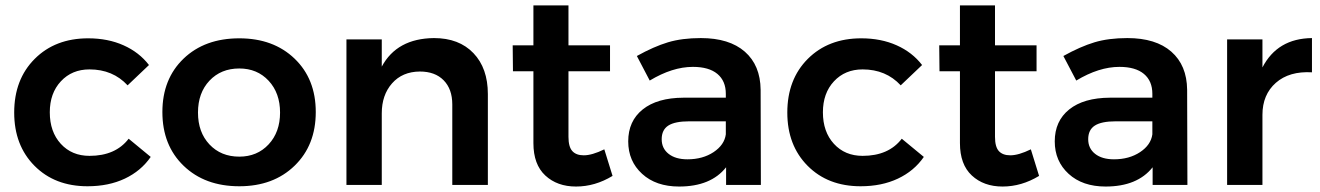

<svg xmlns="http://www.w3.org/2000/svg" viewBox="-20 -680 4854 706"><path d="M449.2 -366.2Q395 -424.8 309.1 -424.8Q244.6 -424.8 203.9 -381.1Q163.1 -337.4 163.1 -267.1Q163.1 -195.3 203.6 -151.1Q244.1 -106.9 309.1 -106.9Q404.8 -106.9 453.1 -169.9L534.2 -103Q498.5 -51.3 439 -23.2Q379.4 4.9 301.8 4.9Q181.6 4.9 106.9 -70.3Q32.2 -145.5 32.2 -266.1Q32.2 -388.2 107.7 -463.6Q183.1 -539.1 304.2 -539.1Q377 -539.1 434.3 -513.4Q491.7 -487.8 527.8 -440.9Z M859.9 -539.1Q985.4 -539.1 1063.2 -464.4Q1141.1 -389.6 1141.1 -268.1Q1141.1 -146 1063.2 -70.6Q985.4 4.9 859.9 4.9Q733.4 4.9 655.3 -70.3Q577.1 -145.5 577.1 -268.1Q577.1 -389.6 655 -464.4Q732.9 -539.1 859.9 -539.1ZM859.9 -428.2Q792.5 -428.2 750.2 -383.3Q708 -338.4 708 -266.1Q708 -193.8 750.2 -148.9Q792.5 -104 859.9 -104Q925.8 -104 967.8 -149.2Q1009.8 -194.3 1009.8 -266.1Q1009.8 -337.9 967.8 -383.1Q925.8 -428.2 859.9 -428.2Z M1575.7 -540Q1668 -540 1720.9 -484.6Q1773.9 -429.2 1773.9 -334V0H1643.1V-295.9Q1643.1 -352.5 1611.3 -384.8Q1579.6 -417 1523.9 -417Q1459.5 -416.5 1421.6 -373.5Q1383.8 -330.6 1383.8 -263.2V0H1253.9V-535.2H1383.8V-435.1Q1439.5 -538.6 1575.7 -540Z M2202.1 -130.9 2232.4 -33.2Q2168 5.9 2098.1 5.9Q2028.8 5.9 1985.1 -34.7Q1941.4 -75.2 1941.4 -153.8V-418H1866.2L1865.2 -513.2H1941.4V-660.2H2070.3V-513.2H2223.1V-418H2070.3V-176.8Q2070.3 -140.1 2084.5 -124.5Q2098.6 -108.9 2126.5 -108.9Q2157.2 -108.9 2202.1 -130.9Z M2777.8 0H2649.9V-64.9Q2593.8 5.9 2477.1 5.9Q2392.1 5.9 2341.1 -40.8Q2290 -87.4 2290 -160.2Q2290 -234.9 2343.3 -277.6Q2396.5 -320.3 2493.2 -320.8H2648.9V-335Q2648.9 -382.3 2617.9 -408.2Q2586.9 -434.1 2527.8 -434.1Q2452.6 -434.1 2369.1 -383.8L2321.8 -474.1Q2384.3 -508.8 2436 -524.4Q2487.8 -540 2557.1 -540Q2661.6 -540 2718.8 -490Q2775.9 -439.9 2776.9 -350.1ZM2507.8 -94.2Q2564 -94.2 2603.8 -120.6Q2643.6 -147 2648.9 -186V-233.9H2514.2Q2461.9 -233.9 2437.5 -218.3Q2413.1 -202.6 2413.1 -168Q2413.1 -134.3 2438.5 -114.3Q2463.9 -94.2 2507.8 -94.2Z M3292 -366.2Q3237.8 -424.8 3151.9 -424.8Q3087.4 -424.8 3046.6 -381.1Q3005.9 -337.4 3005.9 -267.1Q3005.9 -195.3 3046.4 -151.1Q3086.9 -106.9 3151.9 -106.9Q3247.6 -106.9 3295.9 -169.9L3377 -103Q3341.3 -51.3 3281.7 -23.2Q3222.2 4.9 3144.5 4.9Q3024.4 4.9 2949.7 -70.3Q2875 -145.5 2875 -266.1Q2875 -388.2 2950.4 -463.6Q3025.9 -539.1 3147 -539.1Q3219.7 -539.1 3277.1 -513.4Q3334.5 -487.8 3370.6 -440.9Z M3770.5 -130.9 3800.8 -33.2Q3736.3 5.9 3666.5 5.9Q3597.2 5.9 3553.5 -34.7Q3509.8 -75.2 3509.8 -153.8V-418H3434.6L3433.6 -513.2H3509.8V-660.2H3638.7V-513.2H3791.5V-418H3638.7V-176.8Q3638.7 -140.1 3652.8 -124.5Q3667 -108.9 3694.8 -108.9Q3725.6 -108.9 3770.5 -130.9Z M4346.2 0H4218.3V-64.9Q4162.1 5.9 4045.4 5.9Q3960.4 5.9 3909.4 -40.8Q3858.4 -87.4 3858.4 -160.2Q3858.4 -234.9 3911.6 -277.6Q3964.8 -320.3 4061.5 -320.8H4217.3V-335Q4217.3 -382.3 4186.3 -408.2Q4155.3 -434.1 4096.2 -434.1Q4021 -434.1 3937.5 -383.8L3890.1 -474.1Q3952.6 -508.8 4004.4 -524.4Q4056.2 -540 4125.5 -540Q4230 -540 4287.1 -490Q4344.2 -439.9 4345.2 -350.1ZM4076.2 -94.2Q4132.3 -94.2 4172.1 -120.6Q4211.9 -147 4217.3 -186V-233.9H4082.5Q4030.3 -233.9 4005.9 -218.3Q3981.4 -202.6 3981.4 -168Q3981.4 -134.3 4006.8 -114.3Q4032.2 -94.2 4076.2 -94.2Z M4622.1 -432.1Q4677.2 -538.6 4804.2 -540V-414.1Q4720.7 -418.9 4671.4 -375.5Q4622.1 -332 4622.1 -257.8V0H4492.2V-535.2H4622.1Z"/></svg>

Font: Montserrat-Arabic Medium
Style: Regular
Weight: 500
Designer: Mohamed Gaber
Foundry: Kief Type Foundry
Version: Version 5.008;PS 005.008;hotconv 1.0.88;makeotf.lib2.5.64775